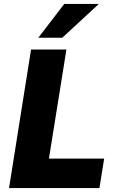

<svg xmlns="http://www.w3.org/2000/svg" viewBox="-20 -957 598 977"><path d="M26 0 138 -705H318L229 -150H510L486 0ZM175 -765 307 -937H483L297 -765Z"/></svg>

Font: Nunito Sans 10pt SemiCondensed Black
Style: Italic
Weight: 900
Width: 4
Italic angle: -9°
Designer: Vernon Adams
Foundry: Vernon Adams
Version: Version 3.101;gftools[0.9.27]